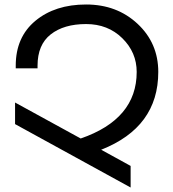

<svg xmlns="http://www.w3.org/2000/svg" viewBox="-20 -784 771 854"><path d="M684 -464Q684 -218 430 -118L561 -46V50L47 -232V-328L339 -168Q588 -254 588 -464Q588 -551 524 -614Q460 -677 363 -677Q264 -677 205.5 -631Q147 -585 147 -492V-480H50V-492Q50 -619 137.5 -691.5Q225 -764 363 -764Q500 -764 592 -678Q684 -592 684 -464Z"/></svg>

Font: Montserrat arm
Style: Regular
Weight: 400
Designer: Julieta Ulanovsky
Foundry: Julieta Ulanovsky
Version: Version 6.000;PS 006.000;hotconv 1.0.88;makeotf.lib2.5.64775